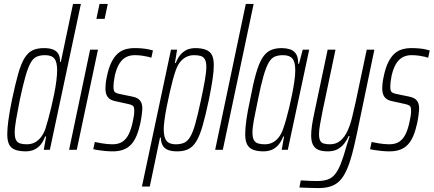

<svg xmlns="http://www.w3.org/2000/svg" viewBox="-20 -763 2209 978"><path d="M113 8Q79 8 57.5 0Q36 -8 26.5 -27Q17 -46 17 -80Q17 -109 23 -152.5Q29 -196 41 -255Q58 -335 72.5 -386.5Q87 -438 104.5 -466.5Q122 -495 145.5 -506.5Q169 -518 204 -518Q231 -518 249.5 -511Q268 -504 277 -489Q286 -474 286 -448H290L352 -743H392L234 0H203L215 -68H210Q197 -34 179.5 -18Q162 -2 145 3Q128 8 113 8ZM116 -28Q139 -28 156.5 -37Q174 -46 188 -63.5Q202 -81 211 -106Q217 -125 225 -153.5Q233 -182 241 -216Q249 -250 256 -284.5Q263 -319 267 -350.5Q271 -382 271 -405Q271 -447 257 -464.5Q243 -482 210 -482Q184 -482 166.5 -474Q149 -466 136 -443Q123 -420 110 -375Q97 -330 81 -255Q69 -194 62 -153.5Q55 -113 55 -88Q55 -63 61.5 -50Q68 -37 82 -32.5Q96 -28 116 -28Z M471 -667 487 -743H529L513 -667ZM332 0 439 -510H479L371 0Z M554 8Q534 8 514 6Q494 4 478.5 1.5Q463 -1 455 -3L463 -40Q468 -39 477 -37Q486 -35 498.5 -33Q511 -31 525 -29.5Q539 -28 552 -28Q585 -28 605 -42Q625 -56 637 -82Q649 -108 656 -142Q659 -156 661.5 -170.5Q664 -185 664 -199Q664 -220 656 -225Q648 -230 634 -233L566 -248Q541 -253 529 -268.5Q517 -284 517 -313Q517 -321 518.5 -337.5Q520 -354 524 -371Q533 -416 547 -444.5Q561 -473 578.5 -489Q596 -505 618 -511.5Q640 -518 666 -518Q685 -518 703 -516.5Q721 -515 735 -512Q749 -509 759 -506L751 -469Q746 -471 733.5 -474Q721 -477 703.5 -479.5Q686 -482 666 -482Q643 -482 624 -473Q605 -464 590 -442Q575 -420 565 -379Q561 -359 559.5 -345Q558 -331 558 -321Q558 -300 565 -294Q572 -288 586 -285L654 -271Q670 -268 681 -261.5Q692 -255 698.5 -242.5Q705 -230 705 -208Q705 -203 702.5 -181.5Q700 -160 695 -136Q687 -99 675.5 -71.5Q664 -44 647.5 -26.5Q631 -9 608 -0.5Q585 8 554 8Z M703 187 851 -510H882L871 -442H875Q889 -476 906.5 -492Q924 -508 941 -513Q958 -518 973 -518Q1006 -518 1027.5 -510Q1049 -502 1059 -483.5Q1069 -465 1069 -430Q1069 -401 1062.5 -357.5Q1056 -314 1044 -255Q1027 -175 1012.5 -124Q998 -73 980.5 -44Q963 -15 939.5 -3.5Q916 8 882 8Q855 8 836.5 1Q818 -6 809 -21.5Q800 -37 799 -62H795L743 187ZM875 -28Q901 -28 918.5 -36Q936 -44 949.5 -67Q963 -90 975.5 -135Q988 -180 1004 -255Q1017 -316 1024 -356.5Q1031 -397 1031 -422Q1031 -447 1024 -460Q1017 -473 1003.5 -477.5Q990 -482 969 -482Q947 -482 929 -473Q911 -464 897.5 -447Q884 -430 875 -404Q868 -385 860 -355Q852 -325 844 -289.5Q836 -254 829 -218.5Q822 -183 818 -153Q814 -123 814 -105Q814 -64 828 -46Q842 -28 875 -28Z M1076 0 1232 -743H1272L1115 0Z M1324 8Q1291 8 1270 0Q1249 -8 1239 -27Q1229 -46 1229 -80Q1229 -109 1235 -152.5Q1241 -196 1254 -255Q1269 -335 1283.5 -386.5Q1298 -438 1315.5 -466.5Q1333 -495 1357 -506.5Q1381 -518 1415 -518Q1436 -518 1455 -512.5Q1474 -507 1486.5 -490.5Q1499 -474 1499 -438H1503L1522 -510H1555L1446 0H1415L1427 -68H1423Q1409 -34 1391.5 -18Q1374 -2 1356.5 3Q1339 8 1324 8ZM1328 -28Q1351 -28 1368.5 -37Q1386 -46 1399.5 -63Q1413 -80 1422 -106Q1429 -125 1437 -153Q1445 -181 1453 -214.5Q1461 -248 1468 -283Q1475 -318 1479.5 -349.5Q1484 -381 1484 -405Q1484 -447 1469.5 -464.5Q1455 -482 1422 -482Q1396 -482 1378.5 -474Q1361 -466 1348 -443Q1335 -420 1322 -375Q1309 -330 1294 -255Q1281 -194 1273.5 -153.5Q1266 -113 1266 -88Q1266 -63 1273 -50Q1280 -37 1294 -32.5Q1308 -28 1328 -28Z M1603 195Q1590 195 1573.5 194.5Q1557 194 1539.5 193.5Q1522 193 1505 192L1512 156Q1521 156 1534 157Q1547 158 1563.5 158.5Q1580 159 1596 159Q1627 159 1649 151.5Q1671 144 1687 124Q1703 104 1716.5 69.5Q1730 35 1745 -19Q1749 -32 1753 -44.5Q1757 -57 1761 -70H1756Q1748 -51 1734.5 -33Q1721 -15 1700.5 -3.5Q1680 8 1650 8Q1620 8 1601.5 0Q1583 -8 1574 -26Q1565 -44 1565 -74Q1565 -95 1569 -123Q1573 -151 1581 -188L1649 -510H1689L1623 -197Q1615 -156 1610 -128Q1605 -100 1605 -80Q1605 -59 1610.5 -47.5Q1616 -36 1628.5 -32Q1641 -28 1660 -28Q1692 -28 1713.5 -46Q1735 -64 1749.5 -95Q1764 -126 1773.5 -165Q1783 -204 1792 -245L1848 -510H1887L1797 -78Q1781 -1 1765 51Q1749 103 1728.5 135Q1708 167 1678 181Q1648 195 1603 195Z M1964 8Q1944 8 1924 6Q1904 4 1888.5 1.5Q1873 -1 1865 -3L1873 -40Q1878 -39 1887 -37Q1896 -35 1908.5 -33Q1921 -31 1935 -29.5Q1949 -28 1962 -28Q1995 -28 2015 -42Q2035 -56 2047 -82Q2059 -108 2066 -142Q2069 -156 2071.5 -170.5Q2074 -185 2074 -199Q2074 -220 2066 -225Q2058 -230 2044 -233L1976 -248Q1951 -253 1939 -268.5Q1927 -284 1927 -313Q1927 -321 1928.5 -337.5Q1930 -354 1934 -371Q1943 -416 1957 -444.5Q1971 -473 1988.5 -489Q2006 -505 2028 -511.5Q2050 -518 2076 -518Q2095 -518 2113 -516.5Q2131 -515 2145 -512Q2159 -509 2169 -506L2161 -469Q2156 -471 2143.5 -474Q2131 -477 2113.5 -479.5Q2096 -482 2076 -482Q2053 -482 2034 -473Q2015 -464 2000 -442Q1985 -420 1975 -379Q1971 -359 1969.5 -345Q1968 -331 1968 -321Q1968 -300 1975 -294Q1982 -288 1996 -285L2064 -271Q2080 -268 2091 -261.5Q2102 -255 2108.5 -242.5Q2115 -230 2115 -208Q2115 -203 2112.5 -181.5Q2110 -160 2105 -136Q2097 -99 2085.5 -71.5Q2074 -44 2057.5 -26.5Q2041 -9 2018 -0.5Q1995 8 1964 8Z"/></svg>

Font: Saira UltraCondensed ExtraLight
Style: Italic
Weight: 250
Width: 1
Italic angle: -12°
Designer: Hector Gatti with collaboration of the Omnibus-Type team
Foundry: Omnibus-Type
Version: Version 1.101